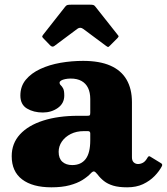

<svg xmlns="http://www.w3.org/2000/svg" viewBox="-20 -790 713 820"><path d="M194 -596.5Q203.5 -587 212 -593.5L310.5 -667Q322.5 -676 335.5 -666.5L433 -594Q439.5 -589.5 441.5 -589.2Q443.5 -589 449 -594.5L480.5 -626Q484.5 -630 486 -633.2Q487.5 -636.5 483.5 -640L387.5 -761.5Q383.5 -767 379 -768.5Q374.5 -770 364.5 -770H285Q274 -770 268.5 -768.8Q263 -767.5 258.5 -761.5L164.5 -642Q160 -636 160.2 -633.5Q160.5 -631 166 -625.5ZM30 -123Q30 -57.5 74.5 -23.8Q119 10 199.5 10Q245 10 277.5 1.2Q310 -7.5 332 -21.2Q354 -35 368 -50Q376 -58.5 381.5 -57.8Q387 -57 396.5 -45Q408 -29.5 423.8 -17Q439.5 -4.5 463.2 2.8Q487 10 523 10H523.5Q562 10 590.8 -3.5Q619.5 -17 639.8 -37.8Q660 -58.5 671.5 -80.5Q675 -88.5 668.5 -92.5L622 -121Q615.5 -126 610.5 -117.5Q601 -100.5 590.5 -95Q580 -89.5 569.5 -89.5Q559 -89.5 551.2 -96.5Q543.5 -103.5 543.5 -118.5V-353.5Q543.5 -410.5 520.5 -450Q497.5 -489.5 451.2 -509.8Q405 -530 335 -530Q286 -530 238.5 -521.8Q191 -513.5 152.2 -495.5Q113.5 -477.5 90.2 -449.5Q67 -421.5 67 -382Q67 -343.5 95.2 -326.5Q123.5 -309.5 163 -309.5Q199.5 -309.5 227 -329Q254.5 -348.5 254.5 -382Q254.5 -403.5 249.5 -412.5Q244.5 -421.5 239.5 -426Q234.5 -430.5 234.5 -437Q234.5 -442 241 -446Q247.5 -450 258.5 -452.2Q269.5 -454.5 282 -454.5Q309.5 -454.5 328 -444.2Q346.5 -434 356 -414.5Q365.5 -395 365.5 -367V-308.5Q365.5 -299.5 363.2 -297.5Q361 -295.5 352.5 -295.5H314.5Q228.5 -295.5 164.5 -275Q100.5 -254.5 65.2 -216Q30 -177.5 30 -123ZM230.5 -141.5Q230.5 -165.5 244.2 -185.5Q258 -205.5 282.2 -217.8Q306.5 -230 338.5 -230H355.5Q365.5 -230 365.5 -220V-191Q365.5 -136.5 345.8 -110.8Q326 -85 288.5 -85Q262 -85 246.2 -99.2Q230.5 -113.5 230.5 -141.5Z"/></svg>

Font: Besley ExtraBold
Style: Regular
Weight: 800
Designer: Owen Earl
Foundry: indestructible type*
Version: Version 2.001